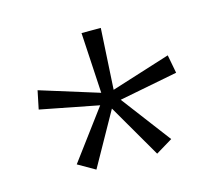

<svg xmlns="http://www.w3.org/2000/svg" viewBox="-69 -972 667 587"><g transform="rotate(-15 264.0 -678.0)"><path d="M294 -886H233L244 -694L58 -752L46 -694L231 -658L115 -502L169 -471L263 -639L361 -470L414 -502L296 -658L481 -694L470 -752L283 -693Z"/></g></svg>

Font: Noto Sans Kannada UI SemiCondensed Light
Style: Regular
Weight: 300
Width: 4
Designer: Jelle Bosma - Monotype Design Team
Foundry: Monotype Imaging Inc.
Version: Version 2.005